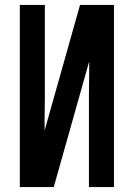

<svg xmlns="http://www.w3.org/2000/svg" viewBox="-20 -755 540 775"><path d="M60 0V-735H161V-441Q161 -400 161 -358.5Q161 -317 160 -276V-228L303 -735H440V0H339V-294Q339 -335 339 -376.5Q339 -418 340 -459V-507L197 0Z"/></svg>

Font: Iosevka SS18 Semibold
Style: Regular
Weight: 600
Monospace: yes
Designer: Belleve Invis
Foundry: Belleve Invis
Version: Version 25.1.1; ttfautohint (v1.8.4)